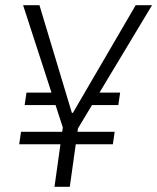

<svg xmlns="http://www.w3.org/2000/svg" viewBox="-20 -720 606 740"><path d="M61 -212H422L415 -164H54ZM82 -363H205L198 -315H75ZM319 -363H443L436 -315H312ZM69 -700H132L257 -285H261L503 -700H566L281 -226H223ZM227 -264H286L249 0H190Z"/></svg>

Font: Pathway Extreme 8pt Thin 12pt
Style: Italic
Weight: 100
Italic angle: -8°
Version: Version 1.001;gftools[0.9.26]